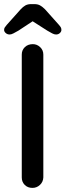

<svg xmlns="http://www.w3.org/2000/svg" viewBox="-25 -915 319 935"><path d="M186 -51Q185 -29 169.5 -14.5Q154 0 133 0Q110 0 95.5 -14.5Q81 -29 81 -51V-649Q81 -671 96 -685.5Q111 -700 135 -700Q155 -700 170.5 -685.5Q186 -671 186 -649ZM150 -822 65 -766Q51 -758 40.5 -752.5Q30 -747 22 -747Q11 -747 3 -754Q-5 -761 -5 -769Q-5 -776 -2 -781Q1 -786 8 -794L76 -870Q87 -882 98.5 -888.5Q110 -895 127 -895H142Q159 -895 170.5 -888.5Q182 -882 194 -870L261 -795Q269 -786 271.5 -781Q274 -776 274 -769Q274 -761 266.5 -754Q259 -747 248 -747Q239 -747 229 -752.5Q219 -758 205 -766L119 -821Z"/></svg>

Font: Quicksand SemiBold
Style: Regular
Weight: 600
Designer: Andrew Paglinawan
Foundry: Andrew Paglinawan
Version: Version 3.006